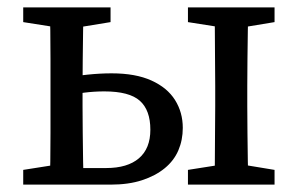

<svg xmlns="http://www.w3.org/2000/svg" viewBox="-20 -501 808 521"><path d="M160 0V-45H268Q326 -45 357 -71.5Q388 -98 388 -149Q388 -202 359.5 -227.5Q331 -253 263 -253Q236 -253 208 -249.5Q180 -246 157 -240V-289Q184 -295 218 -298.5Q252 -302 283 -302Q348 -302 391 -282.5Q434 -263 455 -229.5Q476 -196 476 -154Q476 -121 464 -93Q452 -65 427 -44.5Q402 -24 365.5 -12Q329 0 280 0ZM115 0Q116 -26 116.5 -63Q117 -100 117 -140Q117 -180 117 -213V-268Q117 -301 117 -341Q117 -381 116.5 -418.5Q116 -456 115 -481H207Q206 -456 205.5 -418Q205 -380 204.5 -339.5Q204 -299 204 -266V-213Q204 -180 204.5 -140Q205 -100 205.5 -63Q206 -26 207 0ZM562 0Q563 -26 563 -63Q563 -100 563.5 -140Q564 -180 564 -213V-268Q564 -301 563.5 -341Q563 -381 563 -418.5Q563 -456 562 -481H654Q653 -456 652.5 -418.5Q652 -381 651.5 -341Q651 -301 651 -268V-213Q651 -180 651.5 -140Q652 -100 652.5 -63Q653 -26 654 0ZM43 -441V-481H280V-441L176 -424H151ZM490 0V-40L598 -57H622L725 -40V0ZM490 -441V-481H725V-441L622 -424H598ZM43 0V-40L151 -57H160V0Z"/></svg>

Font: Source Serif 4 18pt
Style: Regular
Weight: 400
Designer: Frank Grießhammer
Foundry: Adobe Systems Incorporated
Version: Version 4.004;hotconv 1.0.116;makeotfexe 2.5.65601